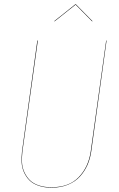

<svg xmlns="http://www.w3.org/2000/svg" viewBox="-20 -870 557 899"><path d="M235.8 -770 233.9 -771 333 -850.1H335L413.1 -771L411.1 -770L334 -848.1ZM479 -680.2 407.2 -161.1Q402.3 -126.5 389.2 -96.9Q376 -67.4 354 -43.2Q332 -19 298.1 -5.1Q264.2 8.8 221.2 8.8Q187 8.8 160.4 -0.5Q133.8 -9.8 117.9 -25.6Q102.1 -41.5 92.3 -63.2Q82.5 -85 81.3 -109.6Q80.1 -134.3 83 -161.1L154.8 -680.2H157.2L85 -161.1Q82 -134.8 83 -110.4Q84 -85.9 93.8 -64.5Q103.5 -43 119.1 -27.1Q134.8 -11.2 160.9 -2.2Q187 6.8 221.2 6.8Q303.2 6.8 348.9 -40.8Q394.5 -88.4 404.8 -161.1L477.1 -680.2Z"/></svg>

Font: Fira Sans Compressed Two
Style: Italic
Weight: 100
Width: 3
Italic angle: -8°
Designer: Carrois Corporate & Edenspiekermann AG
Foundry: Carrois Corporate GbR & Edenspiekermann AG
Version: Version 4.203;PS 004.203;hotconv 1.0.88;makeotf.lib2.5.64775